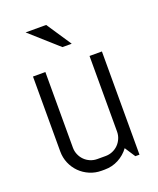

<svg xmlns="http://www.w3.org/2000/svg" viewBox="-133 -782 721 874"><g transform="rotate(-20 227.0 -345.0)"><path d="M374 0 340.8 -50.8Q320.3 -22.9 289.6 -6.6Q258.8 9.8 222.2 9.8H207Q176.8 9.8 149.9 -1.7Q123 -13.2 103 -33.2Q83 -53.2 71.5 -80.1Q60.1 -106.9 60.1 -137.2V-500H120.1V-133.8Q120.1 -115.7 127 -99.9Q133.8 -84 145.5 -72.3Q157.2 -60.5 173.1 -53.7Q189 -46.9 207 -46.9H247.1Q265.1 -46.9 281 -53.7Q296.9 -60.5 308.6 -72.3Q320.3 -84 327.1 -99.9Q334 -115.7 334 -133.8V-500H394V0ZM97.2 -700.2H196.8L276.9 -580.1H231.9Z"/></g></svg>

Font: Abel
Style: Regular
Weight: 400
Designer: Matthew Desmond
Foundry: Matthew Desmond
Version: Version 1.003